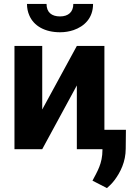

<svg xmlns="http://www.w3.org/2000/svg" viewBox="-20 -763 664 982"><path d="M373 -528 196 -203V-528H54V0H196L373 -326V0H514V-528ZM287 -679C244 -679 218 -700 218 -743H118C118 -722 122 -702 130 -684C153 -630 210 -598 287 -598C312 -598 335 -602 356 -609C411 -628 456 -670 456 -743H355C355 -702 330 -679 287 -679ZM453 161 527 199C541 187 554 174 566 158C596 118 623 64 623 -3L624 -99H504V4C504 74 477 115 453 161Z"/></svg>

Font: Asimov
Style: Regular
Weight: 500
Designer: Google
Version: Version 2.000980; 2014